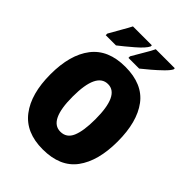

<svg xmlns="http://www.w3.org/2000/svg" viewBox="-264 -1068 1207 1207"><g transform="rotate(45 339.5 -464.0)"><path d="M638 -358Q638 -532 566 -628.5Q494 -725 340 -725Q188 -725 114 -628.5Q40 -532 40 -359Q40 -185 114.5 -87.5Q189 10 339 10Q494 10 566 -87.5Q638 -185 638 -358ZM238 -358Q238 -571 340 -571Q440 -571 440 -358Q440 -254 417 -200.5Q394 -147 339 -147Q238 -147 238 -358ZM362 -938H194Q181 -912 158 -873Q135 -834 112 -792V-778H203Q242 -808 295.5 -854Q349 -900 362 -928ZM566 -938H397Q385 -912 361 -872.5Q337 -833 314 -792V-778H409Q433 -797 466.5 -825.5Q500 -854 528.5 -882Q557 -910 566 -928Z"/></g></svg>

Font: Noto Sans Display SemiCondensed Black
Style: Regular
Weight: 900
Width: 4
Designer: Monotype Design Team
Foundry: Monotype Imaging Inc.
Version: Version 1.900